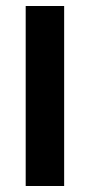

<svg xmlns="http://www.w3.org/2000/svg" viewBox="-20 -619 299 639"><path d="M65.5 -239V-599H193.5V-239ZM65.5 0V-298.5H193.5V0Z"/></svg>

Font: Anek Gujarati SemiBold
Style: Regular
Weight: 600
Designer: Mrunmayee Ghaisas (Gujarati), Yesha Goshar (Latin)
Foundry: Ek Type
Version: Version 1.003